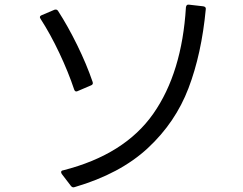

<svg xmlns="http://www.w3.org/2000/svg" viewBox="-20 -765 1040 823"><path d="M242 -27Q242 -34 251 -35Q514 -102 637 -277.5Q760 -453 777 -734Q779 -747 790 -745L851 -738Q864 -736 862 -725Q844 -534 788 -387Q732 -240 613.5 -130Q495 -20 300 37Q298 38 295 38Q289 38 284 32L245 -19Q242 -24 242 -27ZM307 -373Q301 -373 298 -381Q273 -456 234.5 -537.5Q196 -619 154 -684Q151 -689 151 -691Q151 -697 159 -700L213 -723Q215 -724 219 -724Q225 -724 229 -718Q271 -653 311 -571.5Q351 -490 377 -414Q378 -412 378 -409Q378 -402 370 -399L314 -375Q310 -373 307 -373Z"/></svg>

Font: LINE Seed JP_TTF Regular
Style: Regular
Weight: 400
Designer: LINE & Fontrix & Fontworks
Version: Version 1.002